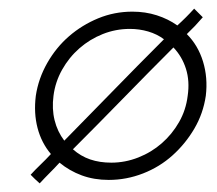

<svg xmlns="http://www.w3.org/2000/svg" viewBox="-20 -410 503 445"><path d="M63 -188Q69 -228 89.5 -264Q110 -300 140 -326Q170 -352 207.5 -367.5Q245 -383 287 -383Q317 -383 343.5 -374.5Q370 -366 391 -351Q401 -360 411 -370Q421 -380 430 -390Q435 -385 440 -380Q445 -375 450 -370Q440 -359 432 -350L413 -331Q439 -305 450.5 -267.5Q462 -230 457 -188Q451 -147 430.5 -112Q410 -77 380 -50Q350 -23 311.5 -8Q273 7 232 7Q198 7 169.5 -3.5Q141 -14 118 -33Q107 -21 95 -9Q83 3 72 15Q66 10 61 5Q56 0 51 -5Q62 -17 74 -28.5Q86 -40 98 -53Q76 -79 67 -113.5Q58 -148 63 -188ZM238 -33Q270 -33 300.5 -45Q331 -57 355 -78Q379 -99 395 -127Q411 -155 415 -188Q420 -222 411 -250.5Q402 -279 382 -300Q323 -241 265.5 -182Q208 -123 149 -64Q167 -48 189 -40.5Q211 -33 238 -33ZM104 -188Q100 -158 106.5 -131.5Q113 -105 129 -84Q193 -149 244.5 -202Q296 -255 360 -319Q344 -331 323.5 -337Q303 -343 281 -343Q248 -343 218 -331Q188 -319 164 -298Q140 -277 124 -248.5Q108 -220 104 -188Z"/></svg>

Font: Josefin Slab
Style: Italic
Weight: 400
Italic angle: -12°
Designer: Santiago Orozco
Foundry: Typemade
Version: Version 2.000